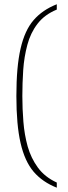

<svg xmlns="http://www.w3.org/2000/svg" viewBox="-20 -764 318 898"><path d="M245.6 89.8V113.8Q179.2 87.9 137.2 39.1Q95.7 -9.8 76.2 -95Q56.6 -180.2 56.6 -314.9Q56.6 -452.1 76.2 -536.6Q95.7 -622.1 137.2 -669.9Q178.7 -717.8 245.6 -744.1V-719.2Q188.5 -695.8 155.5 -652.8Q122.6 -609.9 107.9 -554.2Q92.8 -498 88.6 -436.5Q84.5 -375 84.5 -314.9Q84.5 -254.9 89.4 -194.6Q94.2 -134.3 109.4 -79.1Q125 -24.4 157.2 19.8Q189.5 64 245.6 89.8Z"/></svg>

Font: Koh Santepheap Thin
Style: Regular
Weight: 100
Designer: Danh Hong
Version: Version 2.002; ttfautohint (v1.8.3)